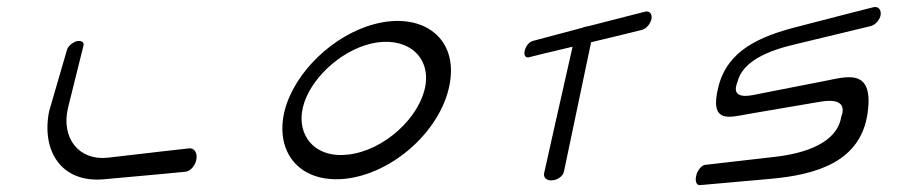

<svg xmlns="http://www.w3.org/2000/svg" viewBox="-20 -500 2663 559"><path d="M223 -367C226 -377 217 -383 203 -380C190 -376 178 -365 175 -355L123 -176C100 -60 159 33 282 22C419 10 520 0 520 0C534 -1 549 -18 552 -37C555 -57 544 -70 530 -68C530 -68 387 -52 295 -41C210 -31 157 -98 178 -186C199 -271 223 -367 223 -367Z M862 -188C881 -267 968 -351 1060 -373C1158 -396 1232 -342 1219 -253C1204 -159 1099 -62 994 -50C897 -38 842 -106 862 -188ZM809 -179C779 -60 849 32 980 21C1125 8 1272 -126 1291 -266C1309 -396 1204 -465 1071 -430C951 -399 838 -290 809 -179Z M1532 -381C1522 -379 1511 -367 1508 -353C1504 -340 1510 -331 1519 -333C1519 -333 1578 -348 1647 -364C1625 -268 1564 5 1564 5C1562 17 1572 27 1588 25C1604 24 1620 12 1622 -1L1701 -377C1777 -395 1849 -413 1849 -413C1861 -416 1874 -430 1877 -446C1879 -461 1870 -469 1858 -466L1694 -424C1691 -424 1688 -423 1685 -422C1681 -422 1678 -420 1675 -419Z M2380 -264C2251 -239 2171 -223 2171 -223C2101 -210 2127 -259 2127 -261C2141 -320 2213 -352 2295 -371C2381 -392 2515 -424 2515 -424C2528 -427 2542 -442 2544 -457C2546 -473 2536 -482 2523 -479C2523 -479 2431 -456 2305 -423C2190 -394 2099 -353 2072 -249C2043 -137 2106 -159 2158 -168C2280 -189 2369 -204 2369 -204C2458 -219 2429 -161 2429 -159C2417 -85 2326 -53 2233 -43C2147 -33 2033 -20 2033 -20C2023 -19 2011 -5 2007 11C2003 28 2008 40 2018 39C2018 39 2095 32 2220 21C2358 9 2486 -29 2506 -171C2525 -305 2443 -276 2380 -264Z"/></svg>

Font: Hi. Perspective
Style: Perspective
Weight: 400
Designer: Mew Too, Robert Jablonski
Foundry: Cannot Into Space Fonts
Version: Version 1.996